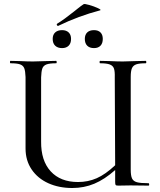

<svg xmlns="http://www.w3.org/2000/svg" viewBox="-20 -930 801 962"><path d="M724 0 634 -1 573 0Q562 0 559.5 -3Q557 -6 557 -19V-78Q504 -31 452.5 -9.5Q401 12 342 12Q275 12 222 -12Q169 -36 138.5 -81Q108 -126 108 -186V-544Q107 -574 101.5 -588Q96 -602 80.5 -607.5Q65 -613 32 -613Q30 -613 30 -619Q30 -625 32 -625L78 -624Q118 -622 145 -622Q171 -622 215 -624L261 -625Q264 -625 264 -619Q264 -613 262 -613Q228 -613 212.5 -607Q197 -601 192 -586.5Q187 -572 186 -542V-221Q185 -125 234 -71.5Q283 -18 371 -18Q421 -18 464.5 -37Q508 -56 557 -102L555 -542Q556 -572 551 -586.5Q546 -601 530 -607Q514 -613 481 -613Q479 -613 479 -619Q479 -625 481 -625L527 -624Q569 -622 595 -622Q619 -622 663 -624L710 -625Q713 -625 713 -619Q713 -613 711 -613Q678 -613 662.5 -607.5Q647 -602 641 -588Q635 -574 635 -544V-81Q635 -50 641.5 -36Q648 -22 666 -17Q684 -12 724 -12Q727 -12 727.5 -6Q728 0 724 0ZM244 -735Q244 -756 256.5 -767.5Q269 -779 291 -779Q312 -779 324 -767.5Q336 -756 336 -735Q336 -713 324 -701Q312 -689 291 -689Q269 -689 256.5 -701Q244 -713 244 -735ZM405 -735Q405 -756 417 -767.5Q429 -779 451 -779Q472 -779 483.5 -767.5Q495 -756 495 -735Q495 -713 483.5 -701Q472 -689 451 -689Q429 -689 417 -701Q405 -713 405 -735ZM271 -800Q267 -800 265 -804.5Q263 -809 266 -811Q302 -833 353 -874Q362 -881 373 -890Q384 -899 399 -909Q403 -912 427.5 -905Q452 -898 471 -889Q490 -880 481 -878Q374 -850 273 -801Z"/></svg>

Font: Cormorant Upright Medium
Style: Regular
Weight: 500
Designer: Christian Thalmann (Catharsis Fonts)
Foundry: Catharsis Fonts
Version: Version 3.302